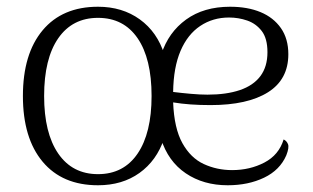

<svg xmlns="http://www.w3.org/2000/svg" viewBox="-20 -537 928 570"><path d="M271 13Q165 13 106.5 -57Q48 -127 48 -252Q48 -377 106.5 -447Q165 -517 271 -517Q343 -517 395 -479.5Q447 -442 468 -375L459 -376Q480 -441 532.5 -479Q585 -517 663 -517Q715 -517 753.5 -501Q792 -485 814 -453.5Q836 -422 836 -376Q836 -301 775.5 -263Q715 -225 605 -225Q573 -225 545.5 -227Q518 -229 494 -233Q497 -156 521.5 -112Q546 -68 585 -50Q624 -32 669 -32Q722 -32 765 -54.5Q808 -77 822 -123Q831 -119 835 -109Q839 -99 830 -76Q811 -32 764 -9.5Q717 13 656 13Q584 13 531.5 -22.5Q479 -58 458 -125H467Q445 -60 394 -23.5Q343 13 271 13ZM271 -20Q347 -20 388.5 -81Q430 -142 430 -252Q430 -363 388.5 -423.5Q347 -484 271 -484Q195 -484 153 -423.5Q111 -363 111 -252Q111 -142 153 -81Q195 -20 271 -20ZM494 -264Q518 -261 546 -258.5Q574 -256 596 -256Q652 -256 692 -269.5Q732 -283 753 -311Q774 -339 774 -382Q774 -423 757 -445Q740 -467 714 -476Q688 -485 660 -485Q612 -485 574.5 -460Q537 -435 516 -386Q495 -337 494 -264Z"/></svg>

Font: Arima Light
Style: Regular
Weight: 300
Designer: Joana Correia and Natanael Gama
Foundry: NDISCOVER
Version: Version 1.101;gftools[0.9.23]